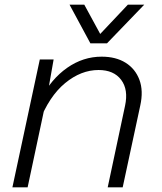

<svg xmlns="http://www.w3.org/2000/svg" viewBox="-20 -800 690 820"><path d="M440 0 514 -348Q529 -417 497.5 -459Q466 -501 401 -501Q326 -501 258 -445Q190 -389 147 -278L154 -377Q199 -463 267 -510.5Q335 -558 414 -558Q475 -558 516.5 -532Q558 -506 575.5 -459Q593 -412 579 -349L504 0ZM33 0 150 -546H209L184 -404L98 0ZM277 -780H340L408 -655L526 -780H596L437 -615H366Z"/></svg>

Font: Azeret Mono Thin ExtraLight
Style: Italic
Weight: 250
Italic angle: -12°
Version: Version 1.002